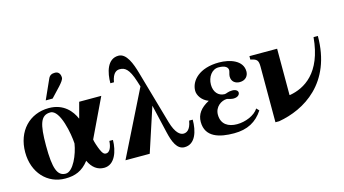

<svg xmlns="http://www.w3.org/2000/svg" viewBox="-80 -983 2312 1292"><g transform="rotate(-15 1076.5 -337.0)"><path d="M249 -528H297L360 -595C379 -616 394 -635 394 -648C394 -674 381 -692 357 -692C337 -692 320 -687 310 -664ZM618 -461H464L435 -352H434C411 -406 359 -473 255 -473C120 -473 25 -373 25 -226C25 -84 117 14 241 14C310 14 360 -5 407 -65C431 -14 466 12 512 12C587 12 616 -77 617 -154H592C589 -104 571 -78 550 -78C536 -78 523 -80 498 -156C495 -165 489 -186 489 -191ZM361 -198C350 -126 305 -17 252 -17C194 -17 172 -73 172 -233C172 -382 189 -442 258 -442C326 -442 358 -262 361 -198Z M724 -527C735 -594 765 -602 783 -602C818 -602 847 -587 877 -492L889 -454L663 0H832L933 -308L979 -110C995 -41 1018 18 1071 18C1146 18 1171 -67 1171 -147H1146C1135 -80 1105 -72 1087 -72C1064 -72 1033 -93 1010 -172L903 -546C884 -612 855 -692 799 -692C720 -692 699 -600 699 -527Z M1603 -109C1576 -66 1510 -40 1452 -40C1392 -40 1343 -67 1343 -135C1343 -190 1390 -222 1429 -222C1446 -217 1462 -213 1473 -213C1504 -213 1517 -229 1517 -243C1517 -255 1505 -268 1478 -268C1448 -268 1435 -257 1424 -257C1379 -257 1350 -292 1350 -342C1350 -396 1383 -442 1429 -442C1475 -442 1494 -426 1494 -405C1494 -394 1486 -378 1486 -363C1486 -324 1515 -309 1543 -309C1584 -309 1604 -337 1604 -367C1604 -444 1517 -473 1440 -473C1303 -473 1237 -400 1237 -330C1237 -298 1263 -258 1307 -242V-241C1248 -210 1219 -170 1219 -118C1219 -10 1317 14 1417 14C1510 14 1574 -21 1620 -91Z M2100 -473C2078 -226 1948 -156 1848 -138H1843V-461H1650V-437C1694 -428 1704 -419 1704 -372V14H1730C1910 -17 2130 -144 2130 -473Z"/></g></svg>

Font: XITS
Style: Bold
Weight: 700
Designer: MicroPress Inc., with final additions and corrections provided by Coen Hoffman, Elsevier (retired)
Version: Version 1.107